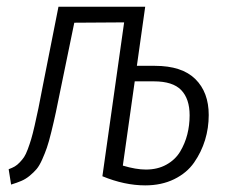

<svg xmlns="http://www.w3.org/2000/svg" viewBox="-20 -543 682 574"><path d="M442.9 -346.2Q523.9 -346.2 564 -306.6Q604 -267.1 604 -199.2Q604 -160.2 593 -124.3Q582 -88.4 560.3 -57.1Q538.6 -25.9 500.7 -7.3Q462.9 11.2 414.1 11.2Q352.5 11.2 286.1 -16.1L351.1 -476.1L202.1 -475.1L162.1 -280.8Q152.8 -234.9 147 -207.3Q141.1 -179.7 133.5 -148.9Q126 -118.2 120.1 -101.3Q114.3 -84.5 106 -65.9Q97.7 -47.4 89.4 -37.6Q81.1 -27.8 69.1 -17.8Q57.1 -7.8 43.9 -2.2Q30.8 3.4 13.2 8.8L5.9 -37.1Q16.6 -41 24.2 -45.4Q31.7 -49.8 39.3 -57.9Q46.9 -65.9 52 -73.5Q57.1 -81.1 63 -96.7Q68.8 -112.3 73.2 -127Q77.6 -141.6 83.7 -168.2Q89.8 -194.8 95 -220Q100.1 -245.1 107.9 -286.1L154.8 -522.9H414.1L389.2 -346.2ZM416 -36.1Q451.2 -36.1 477.5 -50.8Q503.9 -65.4 518.6 -89.8Q533.2 -114.3 540 -141.4Q546.9 -168.5 546.9 -198.2Q546.9 -247.6 521.7 -273.7Q496.6 -299.8 439.9 -299.8H382.8L347.2 -47.9Q386.7 -36.1 416 -36.1Z"/></svg>

Font: Fira Sans Compressed Light
Style: Italic
Weight: 300
Width: 3
Italic angle: -8°
Designer: Carrois Corporate & Edenspiekermann AG
Foundry: Carrois Corporate GbR & Edenspiekermann AG
Version: Version 4.203;PS 004.203;hotconv 1.0.88;makeotf.lib2.5.64775